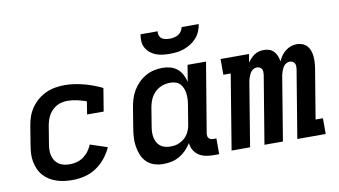

<svg xmlns="http://www.w3.org/2000/svg" viewBox="-75 -924 1951 1105"><g transform="rotate(-10 900.0 -371.0)"><path d="M268 8Q244 8 220 5Q196 2 174 -5.5Q152 -13 133 -25Q114 -37 99 -54Q84 -71 75 -92Q66 -113 61.5 -136Q57 -159 58.5 -183.5Q60 -208 64 -232L82 -342Q86 -369 95.5 -395.5Q105 -422 121.5 -445.5Q138 -469 160.5 -487.5Q183 -506 209 -517.5Q235 -529 262.5 -533.5Q290 -538 317 -538Q346 -538 374.5 -533.5Q403 -529 430 -522Q457 -515 483 -505Q509 -495 534 -483L512 -349H415L427 -424Q401 -433 373.5 -439.5Q346 -446 318 -446Q303 -446 287 -443Q271 -440 256.5 -432.5Q242 -425 229.5 -413Q217 -401 208.5 -387Q200 -373 195 -357.5Q190 -342 187 -327L169 -217Q166 -200 166 -183Q166 -166 170 -150.5Q174 -135 183 -121.5Q192 -108 205.5 -99.5Q219 -91 235 -87.5Q251 -84 268 -84Q288 -84 309 -89.5Q330 -95 348 -108Q366 -121 379 -138.5Q392 -156 400 -176L500 -143Q485 -109 461 -79.5Q437 -50 405.5 -29.5Q374 -9 338.5 -0.5Q303 8 268 8Z M798 8Q770 8 744.5 -0.5Q719 -9 700.5 -27.5Q682 -46 672.5 -70.5Q663 -95 659 -121.5Q655 -148 657 -176Q659 -204 664 -232L682 -342Q686 -367 693.5 -391.5Q701 -416 714.5 -439Q728 -462 747.5 -481.5Q767 -501 790 -514Q813 -527 838.5 -532.5Q864 -538 889 -538Q913 -538 935.5 -531.5Q958 -525 975 -510.5Q992 -496 1002.5 -475.5Q1013 -455 1018 -433L1034 -530H1142L1074 -122Q1073 -114 1074 -107Q1075 -100 1079.5 -94.5Q1084 -89 1091 -86.5Q1098 -84 1106 -84H1124V8H1091Q1068 8 1045.5 3.5Q1023 -1 1005 -13Q987 -25 976 -44.5Q965 -64 964 -86Q951 -64 932.5 -45.5Q914 -27 892 -14.5Q870 -2 846 3Q822 8 798 8ZM856 -84Q871 -84 885 -86.5Q899 -89 912.5 -96Q926 -103 938 -113Q950 -123 958 -136Q966 -149 971 -163Q976 -177 978 -191L996 -301Q999 -318 1000 -334.5Q1001 -351 999 -367Q997 -383 991.5 -398Q986 -413 975.5 -424.5Q965 -436 949.5 -441Q934 -446 917 -446Q902 -446 886 -442.5Q870 -439 855.5 -431.5Q841 -424 829 -412.5Q817 -401 808.5 -387Q800 -373 795 -357.5Q790 -342 787 -327L769 -217Q766 -201 765.5 -184.5Q765 -168 768 -153Q771 -138 778 -124.5Q785 -111 797 -101.5Q809 -92 824.5 -88Q840 -84 856 -84Q856 -84 856 -84Q856 -84 856 -84ZM945 -610Q924 -610 903.5 -612.5Q883 -615 864.5 -622Q846 -629 831 -641.5Q816 -654 806.5 -671Q797 -688 795.5 -708.5Q794 -729 798 -750H898Q896 -738 900 -726Q904 -714 913 -707.5Q922 -701 934.5 -698.5Q947 -696 959 -696Q972 -696 984.5 -698.5Q997 -701 1008.5 -707.5Q1020 -714 1028 -725.5Q1036 -737 1038 -750H1138Q1135 -729 1126.5 -708.5Q1118 -688 1103 -671Q1088 -654 1069 -642Q1050 -630 1029 -622.5Q1008 -615 987 -612.5Q966 -610 945 -610Z M1198 0 1270 -438H1227V-530H1393L1385 -481Q1393 -493 1403.5 -504Q1414 -515 1426 -523Q1438 -531 1452 -534.5Q1466 -538 1480 -538Q1480 -538 1480 -538Q1480 -538 1480 -538Q1498 -538 1513.5 -532.5Q1529 -527 1539.5 -515Q1550 -503 1556 -488Q1562 -473 1564 -456Q1571 -473 1581.5 -488Q1592 -503 1606.5 -514.5Q1621 -526 1638.5 -532Q1656 -538 1672 -538Q1690 -538 1706 -532Q1722 -526 1733 -513.5Q1744 -501 1749.5 -485Q1755 -469 1756.5 -452Q1758 -435 1757 -417Q1756 -399 1753 -381L1705 -92H1748V0H1582L1648 -399Q1649 -408 1648.5 -416.5Q1648 -425 1643.5 -432Q1639 -439 1631.5 -442.5Q1624 -446 1615 -446Q1606 -446 1597.5 -441.5Q1589 -437 1583 -430Q1577 -423 1573 -414.5Q1569 -406 1566 -397.5Q1563 -389 1561 -380.5Q1559 -372 1558 -364L1498 0H1390L1456 -399Q1457 -408 1456.5 -416.5Q1456 -425 1451.5 -432Q1447 -439 1439.5 -442.5Q1432 -446 1423 -446Q1414 -446 1405.5 -441.5Q1397 -437 1391 -430Q1385 -423 1381 -414.5Q1377 -406 1374 -397.5Q1371 -389 1369 -380.5Q1367 -372 1366 -364L1306 0Z"/></g></svg>

Font: Iosevka Slab Semibold Extended
Style: Italic
Weight: 600
Width: 7
Italic angle: -9°
Monospace: yes
Designer: Belleve Invis
Foundry: Belleve Invis
Version: Version 11.1.0; ttfautohint (v1.8.3)